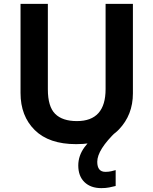

<svg xmlns="http://www.w3.org/2000/svg" viewBox="-20 -734 792 991"><path d="M482 101Q482 39 581 -56L492 -43Q448 -18 416 26Q384 70 384 120Q384 175 416 206Q448 237 503 237Q526 237 543.5 233.5Q561 230 577 226V144Q567 147 553.5 150Q540 153 524 153Q482 153 482 101ZM666 -714H525V-274Q525 -109 377 -109Q302 -109 264.5 -146.5Q227 -184 227 -273V-714H86V-254Q86 -135 159.5 -62.5Q233 10 373 10Q521 10 593.5 -65.5Q666 -141 666 -252Z"/></svg>

Font: Noto Sans UI
Style: Bold
Weight: 700
Designer: Monotype Design Team
Foundry: Monotype Imaging Inc.
Version: Version 1.901